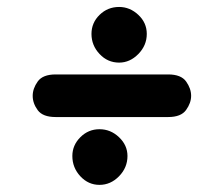

<svg xmlns="http://www.w3.org/2000/svg" viewBox="-20 -600 618 552"><path d="M266 -68.5Q234 -68.5 211 -93.2Q188 -118 188 -151.5Q188 -182.5 211 -205.5Q234 -228.5 266 -228.5Q298 -228.5 322.2 -205.5Q346.5 -182.5 346.5 -151.5Q346.5 -118 322.2 -93.2Q298 -68.5 266 -68.5ZM74 -324.5Q74 -345.5 88.5 -365.8Q103 -386 140 -386H463.5Q500.5 -386 515 -365.8Q529.5 -345.5 529.5 -324.5Q529.5 -304 515 -283.8Q500.5 -263.5 463.5 -263.5H140Q103 -263.5 88.5 -283.2Q74 -303 74 -324.5ZM243 -502.5Q243 -534.5 266.2 -557.2Q289.5 -580 322.5 -580Q353.5 -580 377.8 -557.2Q402 -534.5 402 -502.5Q402 -469.5 377.8 -444.8Q353.5 -420 322.5 -420Q289.5 -420 266.2 -444.8Q243 -469.5 243 -502.5Z"/></svg>

Font: Edu VIC WA NT Hand Pre
Style: Regular
Weight: 400
Designer: Tina and Corey Anderson, Eben Sorkin, Mirko Velimirovic
Foundry: Google for Education
Version: Version 1.000